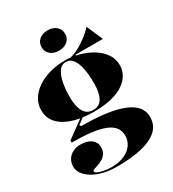

<svg xmlns="http://www.w3.org/2000/svg" viewBox="-222 -851 1070 1187"><g transform="rotate(-30 313.5 -257.5)"><path d="M263 215Q205 215 160.5 203.5Q116 192 85.5 172.5Q55 153 39 129.5Q23 106 23 81Q23 52 36.5 30Q50 8 74.5 -4.5Q99 -17 129 -17Q178 -17 205.5 4.5Q233 26 233 59Q233 87 221.5 104.5Q210 122 193 132Q176 142 158.5 147.5Q141 153 129.5 157.5Q118 162 118 168Q118 176 133.5 183.5Q149 191 174.5 196Q200 201 231 201Q281 201 318.5 184.5Q356 168 377 139.5Q398 111 398 74Q398 40 380.5 16Q363 -8 326 -23.5Q289 -39 230 -46.5Q171 -54 89 -54V-69L222 -166L232 -160L184 -123L192 -113Q270 -113 333.5 -106.5Q397 -100 445 -87Q493 -74 525 -54.5Q557 -35 573 -9Q589 17 589 49Q589 109 548.5 145Q508 181 435 198Q362 215 263 215ZM303 -150Q247 -150 197.5 -160Q148 -170 109.5 -190.5Q71 -211 48.5 -243Q26 -275 26 -321Q26 -363 47.5 -398.5Q69 -434 107 -460Q145 -486 196 -500.5Q247 -515 307 -515Q356 -515 405.5 -501.5Q455 -488 496 -463Q537 -438 562 -402Q587 -366 587 -321Q587 -288 571.5 -257.5Q556 -227 522 -202.5Q488 -178 434 -164Q380 -150 303 -150ZM307 -162Q338 -162 356.5 -178.5Q375 -195 384 -227.5Q393 -260 393 -305Q393 -358 385 -403Q377 -448 358 -476Q339 -504 307 -504Q275 -504 256 -476Q237 -448 228.5 -403Q220 -358 220 -305Q220 -261 229 -228.5Q238 -196 257 -179Q276 -162 307 -162ZM381 -494 318 -510Q341 -510 367 -519Q393 -528 417.5 -542Q442 -556 463.5 -572Q485 -588 501.5 -603Q518 -618 527 -628L577 -513H381ZM307 -730Q344 -730 367.5 -710Q391 -690 391 -657Q391 -625 367.5 -605Q344 -585 307 -585Q270 -585 246.5 -605Q223 -625 223 -657Q223 -690 246.5 -710Q270 -730 307 -730Z"/></g></svg>

Font: Kalnia SemiBold
Style: Regular
Weight: 600
Designer: Frida Medrano
Foundry: Frida Medrano
Version: Version 1.105